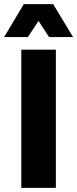

<svg xmlns="http://www.w3.org/2000/svg" viewBox="-41 -908 373 928"><path d="M229 0V-668H62V0ZM312 -729 216 -888H74L-21 -729H94L145 -807L196 -729Z"/></svg>

Font: Celebes ExtraBold
Style: Regular
Weight: 800
Designer: Anugrah Pasau
Foundry: Lafontype
Version: Version 1.000